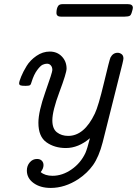

<svg xmlns="http://www.w3.org/2000/svg" viewBox="-20 -715 667 935"><path d="M73.2 -309.1Q73.2 -317.9 83 -342Q92.8 -366.2 109.9 -394Q127 -421.9 157.5 -442.9Q188 -463.9 222.2 -463.9Q258.3 -463.9 281.2 -439.9Q304.2 -416 304.2 -380.9Q304.2 -359.9 269.5 -267.3Q234.9 -174.8 234.9 -128.9Q234.9 -87.9 257.3 -70.6Q279.8 -53.2 312 -53.2Q390.1 -53.2 441.9 -162.1Q459 -197.3 486.1 -311Q513.2 -424.8 518.1 -435.1Q530.3 -458 553.2 -458Q563 -458 572 -451.4Q581.1 -444.8 581.1 -430.2Q581.1 -425.3 576.2 -404.8L480 -22Q461.9 47.9 433.1 88.9Q405.3 127.9 361.8 157.2Q295.9 200.2 227.1 200.2Q176.3 200.2 143.6 176.5Q110.8 152.8 110.8 115.2Q110.8 92.3 125 75.7Q139.2 59.1 160.2 59.1Q175.3 59.1 183.6 67.6Q191.9 76.2 191.9 88.9Q191.9 106 178.2 123Q199.2 141.1 235.8 141.1Q283.7 141.1 328.4 110.1Q373 79.1 396 29.8Q404.8 9.8 418 -42Q361.8 5.9 300.8 5.9Q245.6 5.9 206.3 -22Q167 -49.8 167 -117.2Q167 -171.4 200.9 -267.1Q234.9 -362.8 234.9 -374Q234.9 -388.2 227.5 -396.5Q220.2 -404.8 209 -404.8Q199.2 -404.8 188 -399.9Q176.8 -395 160.9 -373.5Q145 -352.1 133.8 -315.9Q130.9 -303.7 126 -300.3Q121.1 -296.9 104 -296.9Q85 -296.9 79.1 -299.6Q73.2 -302.2 73.2 -309.1ZM254.9 -651.9Q254.9 -673.8 263.2 -686Q269 -694.8 284.2 -694.8H603Q627 -694.8 627 -676.8Q627 -674.8 625.5 -668Q624 -661.1 620.6 -651.1Q617.2 -641.1 611.8 -638.2Q606 -634.3 585 -633.8H277.8Q254.9 -633.8 254.9 -651.9Z"/></svg>

Font: CMU Concrete
Style: Italic
Weight: 500
Italic angle: -14.04°
Version: Version 0.7.0